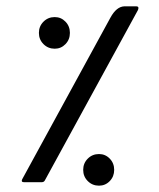

<svg xmlns="http://www.w3.org/2000/svg" viewBox="-20 -576 503 607"><path d="M112 0H56Q46 0 50 -9L329 -520Q348 -555 373 -556H410Q417 -556 417.5 -552Q418 -548 416 -544L122 -6Q119 0 112 0ZM153 -522Q173 -522 187 -507.5Q201 -493 201 -472Q201 -451 187 -436.5Q173 -422 153 -422Q132 -422 117.5 -436.5Q103 -451 103 -472Q103 -493 117.5 -507.5Q132 -522 153 -522ZM293 -89Q313 -89 327 -74.5Q341 -60 341 -39Q341 -18 327 -3.5Q313 11 293 11Q272 11 257.5 -3.5Q243 -18 243 -39Q243 -60 257.5 -74.5Q272 -89 293 -89Z"/></svg>

Font: Zain
Style: Regular
Weight: 400
Designer: Zain,Boutros
Foundry: Mobile Telecommunications Company (Zain), 2024
Version: Version 1.51; ttfautohint (v1.8.4)